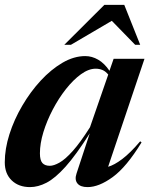

<svg xmlns="http://www.w3.org/2000/svg" viewBox="-22 -752 614 784"><path d="M290.5 -43.5 344.5 -207.5Q288 -118.5 245.5 -71.2Q203 -24 168.2 -6Q133.5 12 100.5 12Q54.5 12 26 -15.2Q-2.5 -42.5 -2.5 -89Q-2.5 -144 16.5 -203.8Q35.5 -263.5 68.8 -320.2Q102 -377 144.2 -422.8Q186.5 -468.5 233.2 -495.8Q280 -523 326 -523Q353.5 -523 379 -508.2Q404.5 -493.5 425 -463L442 -512H568L419.5 -71Q444.5 -78 477 -102.5Q509.5 -127 550.5 -175L556 -170.5Q494.5 -70 438.2 -29Q382 12 335.5 12Q306 12 294 -3.2Q282 -18.5 290.5 -43.5ZM141 -126Q141 -97.5 151.2 -86.2Q161.5 -75 181.5 -75Q197.5 -75 220.5 -87.8Q243.5 -100.5 274.2 -134.5Q305 -168.5 345.5 -232.5L420 -447.5Q409 -461 396.2 -466.2Q383.5 -471.5 368.5 -471.5Q340 -471.5 308.5 -448.8Q277 -426 247.2 -388.2Q217.5 -350.5 193.5 -304.8Q169.5 -259 155.2 -212.5Q141 -166 141 -126ZM240.5 -569 404 -732H485.5L550.5 -569H530L434.5 -667L267.5 -569Z"/></svg>

Font: Newsreader Display SemiBold
Style: Italic
Weight: 600
Italic angle: -17°
Designer: Hugues Gentile
Foundry: Production Type
Version: Version 1.001